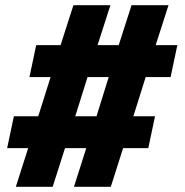

<svg xmlns="http://www.w3.org/2000/svg" viewBox="-20 -720 712 740"><path d="M41 0 88.5 -149H7.5L33.5 -272H127.5L175 -423H93.5L119.5 -546H213.5L263 -700H405.5L356 -546H437.5L487 -700H629.5L580 -546H663.5L637.5 -423H541.5L494 -272H577.5L551.5 -149H454.5L407 0H265L312.5 -149H230.5L183 0ZM172.5 -209 263.5 -488.5H497L406.5 -209ZM270 -272H352L399 -423H317.5ZM123.5 -56H123L173 -209.5H406L356 -56H355.5L405.5 -209.5H515.5V-209H406L496.5 -488.5H604V-488H496.5L549 -648H549.5L497 -488.5H264L316 -648H317L265 -488.5H162V-489H264L173 -209.5H73.5V-210H173.5Z"/></svg>

Font: Tourney Black
Style: Italic
Weight: 900
Italic angle: -12°
Version: Version 1.015